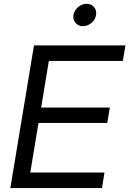

<svg xmlns="http://www.w3.org/2000/svg" viewBox="-20 -959 660 979"><path d="M32.7 0 153.3 -727.5H619.6L606.4 -648.4H229L189.9 -410.6H540L526.9 -332H176.3L134.3 -79.1H512.7L500 0ZM402.8 -825.7Q378.9 -825.7 365 -842.3Q351.1 -858.9 354.5 -882.3Q358.4 -906.2 378.2 -922.9Q397.9 -939.5 421.4 -939.5Q445.3 -939.5 459.5 -922.9Q473.6 -906.2 469.7 -882.3Q466.3 -858.9 446.5 -842.3Q426.8 -825.7 402.8 -825.7Z"/></svg>

Font: Inter 28pt
Style: Italic
Weight: 400
Italic angle: -9.3988°
Designer: Rasmus Andersson
Foundry: rsms
Version: Version 4.001;git-66647c0bb